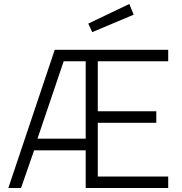

<svg xmlns="http://www.w3.org/2000/svg" viewBox="-20 -948 917 968"><path d="M412 0V-190H152L86 0H22L256 -697H828V-639H473V-387H768V-329H473V-58H828V0ZM412 -249V-639H301L169 -249ZM425 -829 632 -928 654 -874 445 -786Z"/></svg>

Font: Titillium Web Light
Style: Regular
Weight: 300
Version: Version 1.002;PS 57.000;hotconv 1.0.70;makeotf.lib2.5.55311